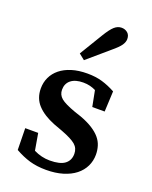

<svg xmlns="http://www.w3.org/2000/svg" viewBox="-145 -839 739 933"><g transform="rotate(20 225.0 -372.5)"><path d="M279 -287Q317 -273 343 -256.5Q369 -240 384.5 -221.5Q400 -203 406.5 -181.5Q413 -160 413 -137Q413 -105 399.5 -77Q386 -49 360 -28.5Q334 -8 296 3.5Q258 15 210 15Q162 15 124.5 4Q87 -7 48 -29L46 -141H113L128 -54Q168 -34 211 -34Q264 -34 288.5 -52.5Q313 -71 313 -105Q313 -134 292 -152Q271 -170 218 -190L172 -207Q114 -230 82.5 -264Q51 -298 51 -349Q51 -380 63.5 -406.5Q76 -433 100 -452.5Q124 -472 159 -483Q194 -494 240 -494Q283 -494 317 -484Q351 -474 386 -455L381 -349H317L301 -431Q287 -438 271 -442Q255 -446 236 -446Q195 -446 172.5 -428Q150 -410 150 -378Q150 -352 170 -335Q190 -318 246 -298ZM243 -692Q266 -730 283 -745Q300 -760 320 -760Q338 -760 351 -749Q364 -738 364 -717Q364 -702 353 -685.5Q342 -669 308 -641L201 -549L171 -573Z"/></g></svg>

Font: Source Serif Pro Semibold
Style: Regular
Weight: 600
Designer: Frank Grießhammer
Foundry: Adobe Systems Incorporated
Version: Version 1.014;PS Version 1.0;hotconv 1.0.73;makeotf.lib2.5.5